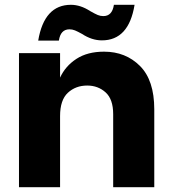

<svg xmlns="http://www.w3.org/2000/svg" viewBox="-20 -779 716 799"><path d="M59 0ZM59 0ZM622 0H451V-304Q451 -366 419.5 -394.5Q388 -423 343 -423Q295 -423 262.5 -393Q230 -363 230 -296V0H59V-558H230V-456Q252 -504 298 -534Q344 -564 413 -564Q503 -564 562.5 -504.5Q622 -445 622 -324ZM225 -610H139Q164 -759 275 -759Q315 -759 355 -733Q376 -721 387 -716.5Q398 -712 410 -712Q447 -712 454 -759H540Q516 -611 404 -611Q362 -611 321 -638Q303 -648 292 -652.5Q281 -657 269 -657Q232 -657 225 -610Z"/></svg>

Font: Ulagadi Sans
Style: Bold
Weight: 700
Designer: Ninad Kale (Devanagari), Jonny Pinhorn (Latin)
Foundry: Indian Type Foundry
Version: Version 3.01;March 29, 2020;FontCreator 12.0.0.2522 64-bit; 